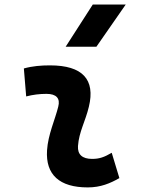

<svg xmlns="http://www.w3.org/2000/svg" viewBox="-20 -815 626 845"><path d="M471.7 -142.6C438 -123 417.5 -115.7 385.3 -115.7C342.3 -115.7 320.8 -134.8 323.2 -172.4C327.6 -234.9 356 -281.2 371.1 -345.2C400.4 -465.3 343.3 -527.3 200.2 -527.3C161.6 -527.3 123 -524.4 85 -513.7L95.2 -390.6C125 -398.4 154.8 -401.9 184.6 -401.9C228 -401.9 246.1 -382.3 236.3 -345.2C222.2 -288.1 191.4 -222.7 187 -153.3C180.2 -46.4 241.2 9.8 366.2 9.8C423.3 9.8 465.3 -8.3 505.4 -31.2ZM269 -609.4H404.3L533.2 -794.9H388.2Z"/></svg>

Font: Cascadia Mono NF
Style: Bold Italic
Weight: 700
Italic angle: -10°
Monospace: yes
Designer: Aaron Bell
Foundry: Saja Typeworks
Version: Version 2404.023